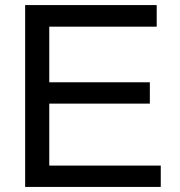

<svg xmlns="http://www.w3.org/2000/svg" viewBox="-20 -736 707 756"><path d="M79 0V-716H597V-631H174V-412H570V-328H174V-84H613V0Z"/></svg>

Font: Ekushey Amar Desh
Style: Regular
Weight: 400
Designer: Al Mamun Sumon
Foundry: Al Mamun Sumon
Version: Version 1.0